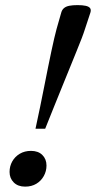

<svg xmlns="http://www.w3.org/2000/svg" viewBox="-20 -704 367 733"><path d="M325 -655.5 304.5 -593.5Q300 -579 291.8 -557.5Q283.5 -536 272 -507.8Q260.5 -479.5 246.8 -445.8Q233 -412 217.8 -374.5Q202.5 -337 186 -296Q169.5 -255 152.5 -212.5H115.5Q125 -255 133.2 -296Q141.5 -337 149 -374.5Q156.5 -412 163.2 -445.8Q170 -479.5 176 -507.8Q182 -536 187 -557.5Q192 -579 196 -593.5L214 -656.5Q217 -667 224.5 -673.2Q232 -679.5 244.8 -682Q257.5 -684.5 276 -684.5Q295 -684.5 307.2 -681.8Q319.5 -679 324 -672.8Q328.5 -666.5 325 -655.5ZM98.5 -128Q126 -128 141.8 -112.2Q157.5 -96.5 157.5 -72Q157.5 -50.5 147.2 -32Q137 -13.5 118.8 -2.5Q100.5 8.5 76 8.5Q48.5 8.5 32.5 -7.5Q16.5 -23.5 16.5 -47.5Q16.5 -69.5 26.8 -87.8Q37 -106 55.5 -117Q74 -128 98.5 -128Z"/></svg>

Font: Newsreader 16pt Medium
Style: Italic
Weight: 500
Italic angle: -17°
Designer: Hugues Gentile
Foundry: Production Type
Version: Version 1.003